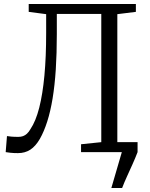

<svg xmlns="http://www.w3.org/2000/svg" viewBox="-20 -763 751 963"><path d="M538.5 180 591 0 565 -50H670V0Q658.5 30 645 60Q631.5 90 617.8 120Q604 150 592.5 180ZM70 5Q47 5 32.2 3.2Q17.5 1.5 8.5 0L15 -80.5Q23.5 -79 36.8 -77.8Q50 -76.5 72.5 -76.5Q85 -76.5 95.5 -80.2Q106 -84 115.2 -92.5Q124.5 -101 132.5 -115Q159.5 -155 176.8 -222.8Q194 -290.5 202.8 -384.5Q211.5 -478.5 211.5 -597.5V-692L124 -703.5V-743H661.5V-703.5L568.5 -692V-49L667.5 -39.5V0H386.5V-39.5L488 -50V-693H265V-592Q265 -495 259.8 -414.5Q254.5 -334 243.8 -269Q233 -204 217 -153.8Q201 -103.5 180 -66.5Q158.5 -29.5 132 -12.2Q105.5 5 70 5Z"/></svg>

Font: Merriweather 36pt Light
Style: Regular
Weight: 300
Designer: Eben Sorkin
Foundry: Eben Sorkin
Version: Version 2.100